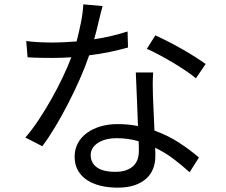

<svg xmlns="http://www.w3.org/2000/svg" viewBox="-20 -819 1040 885"><path d="M883 -458Q863 -475 834.5 -494Q806 -513 775 -531.5Q744 -550 713 -566.5Q682 -583 657 -594L696 -656Q723 -644 756 -627Q789 -610 821.5 -591.5Q854 -573 882 -555Q910 -537 928 -524ZM570 -600Q531 -589 485.5 -579.5Q440 -570 391 -564Q373 -511 348 -454.5Q323 -398 294.5 -342.5Q266 -287 235.5 -236Q205 -185 175 -145L97 -185Q128 -221 158.5 -267Q189 -313 217 -362.5Q245 -412 268.5 -461.5Q292 -511 309 -555Q265 -552 222 -552Q194 -552 164.5 -552.5Q135 -553 107 -555L101 -630Q129 -626 160 -624.5Q191 -623 223 -623Q249 -623 276.5 -624.5Q304 -626 333 -628Q344 -670 353 -714.5Q362 -759 364 -799L453 -791Q445 -764 435.5 -722.5Q426 -681 414 -638Q494 -650 568 -674ZM620 -121Q620 -131 620 -142.5Q620 -154 619 -168Q571 -182 519 -182Q464 -182 431 -160Q398 -138 398 -104Q398 -69 426 -48Q454 -27 512 -27Q542 -27 563 -35Q584 -43 596.5 -56Q609 -69 614.5 -86Q620 -103 620 -121ZM686 -485Q684 -454 684 -430Q684 -406 685 -378Q686 -351 688 -306.5Q690 -262 692 -217Q756 -194 807.5 -160Q859 -126 897 -93L854 -25Q822 -54 782.5 -84.5Q743 -115 695 -138Q696 -127 696 -116.5Q696 -106 696 -98Q696 -68 686 -42Q676 -16 655 3.5Q634 23 601 34.5Q568 46 522 46Q481 46 445 37.5Q409 29 382 11.5Q355 -6 339.5 -33Q324 -60 324 -97Q324 -131 339 -159Q354 -187 381 -206.5Q408 -226 444 -236.5Q480 -247 522 -247Q572 -247 616 -238Q614 -299 611 -366Q608 -433 606 -485Z"/></svg>

Font: SpoqaHanSans-Regular
Style: Regular
Weight: 400
Designer: [Spoqa Han Sans] Dong-huui Kim \uAE40 \uB3D9 \uD718  Younghwa Kang \uAC15 \uC601 \uD654  [Noto Sans] Ryoko NISHIZUKA \u8
Foundry: Spoqa (http://www.spoqa-han-sans.com)
Version: Version 2.000